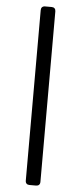

<svg xmlns="http://www.w3.org/2000/svg" viewBox="-62 -877 419 994"><g transform="rotate(5 148.0 -380.0)"><path d="M165 84H131Q121 84 115.5 78.5Q110 73 110 63V-823Q110 -833 115.5 -838.5Q121 -844 131 -844H165Q175 -844 180.5 -838.5Q186 -833 186 -823V63Q186 73 180.5 78.5Q175 84 165 84Z"/></g></svg>

Font: Shippori Mincho B1 ExtraBold
Style: Regular
Weight: 800
Designer: FONTDASU
Foundry: FONTDASU / Google Inc. / but / Adobe
Version: Version 3.110; ttfautohint (v1.8.3)